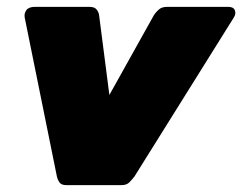

<svg xmlns="http://www.w3.org/2000/svg" viewBox="-20 -540 706 560"><path d="M174 0Q159 0 153.5 -8Q148 -16 146 -25L52 -489Q50 -501 57 -510.5Q64 -520 82 -520H241Q256 -520 262 -512Q268 -504 269 -496L299 -263L429 -496Q434 -504 443 -512Q452 -520 467 -520H646Q661 -520 665 -510Q669 -500 662 -489L372 -25Q365 -16 357 -8Q349 0 334 0Z"/></svg>

Font: Rubik Light Black
Style: Italic
Weight: 900
Italic angle: -12°
Version: Version 2.104